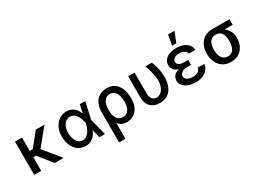

<svg xmlns="http://www.w3.org/2000/svg" viewBox="-28 -1651 3706 2728"><g transform="rotate(-30 1825.0 -287.0)"><path d="M196 -545.5V0H80.6V-545.5ZM564.6 -545.5 300.8 -223H165.5L149.1 -326.3H245.7L422.6 -545.5ZM417.3 0 233.7 -231.2 317.1 -302.9 563.2 0Z M920.5 11.4Q852.3 10.7 800.8 -25.6Q749.3 -61.8 720.5 -125.7Q691.8 -189.6 691.8 -272.7Q691.8 -355.1 721.9 -418.1Q752.1 -481.2 804.9 -516.9Q857.6 -552.6 925.1 -552.6Q973 -552.6 1009.2 -534.6Q1045.5 -516.7 1071.2 -484.7Q1096.9 -452.8 1113.6 -410.5H1150.6L1171.5 -274.1L1241.1 0H1150.2L1084.9 -274.1Q1079.5 -300.4 1068.9 -332.7Q1058.2 -365.1 1040.8 -394.5Q1023.4 -424 997 -443.2Q970.5 -462.4 933.2 -462.4Q892.4 -462.4 861.5 -438Q830.6 -413.7 813.6 -370.7Q796.5 -327.8 796.5 -272Q796.5 -217.3 813 -173.7Q829.5 -130 859 -104.9Q888.5 -79.9 927.9 -79.9Q963.8 -79.9 990.8 -99.4Q1017.8 -119 1036.6 -149.1Q1055.4 -179.3 1067.3 -212.2Q1079.2 -245 1084.9 -271.3L1143.5 -545.5H1234L1171.5 -271.3L1150.6 -133.2H1116.8Q1099.8 -90.9 1073 -58.1Q1046.2 -25.2 1008.3 -6.7Q970.5 11.7 920.5 11.4Z M1355.5 203.1V-282.7Q1355.5 -372.2 1384.8 -432.2Q1414.1 -492.2 1465.9 -522.4Q1517.8 -552.6 1584.5 -552.6Q1643.1 -552.6 1686.8 -531.1Q1730.5 -509.6 1759.9 -470.2Q1789.4 -430.8 1804.2 -377Q1818.9 -323.2 1818.9 -258.5V-248.6Q1818.9 -172.6 1792.3 -114.3Q1765.6 -56.1 1716.4 -23.1Q1667.3 9.9 1599.1 9.9Q1540.8 9.9 1502.7 -14.9Q1464.5 -39.8 1440 -85Q1415.5 -130.3 1398.4 -191.1L1458.1 -246.1Q1458.1 -220.5 1464.1 -191.8Q1470.2 -163 1484.7 -137.8Q1499.3 -112.6 1524 -96.4Q1548.7 -80.3 1585.9 -80.3Q1630.7 -80.3 1658.6 -104Q1686.4 -127.8 1699.2 -166.2Q1712 -204.5 1712 -248.6V-258.5Q1712 -314.6 1698.7 -360.1Q1685.4 -405.5 1657 -432.2Q1628.6 -458.8 1583.1 -458.8Q1538.4 -458.8 1510.5 -432.4Q1482.6 -405.9 1470.2 -364.7Q1457.7 -323.5 1458.1 -279.1L1460.2 203.1Z M1937.5 -545.5H2042.3V-207.4Q2042.3 -160.2 2055.8 -132.5Q2069.2 -104.8 2091.1 -92.7Q2112.9 -80.6 2137.4 -80.6Q2179.3 -80.6 2210.9 -107.6Q2242.5 -134.6 2260.3 -179.2Q2278.1 -223.7 2278.1 -277Q2277.3 -318.5 2269.2 -365.2Q2261 -411.9 2247.9 -458.5Q2234.7 -505 2219.1 -545.5H2324.2Q2339.5 -515.6 2352.5 -471.4Q2365.4 -427.2 2373.2 -376.6Q2381 -326 2381 -277Q2381 -219.8 2367.4 -168Q2353.7 -116.1 2324.6 -76.2Q2295.5 -36.2 2249.8 -13.1Q2204.2 9.9 2141 9.9Q2050.1 9.9 1993.8 -42.6Q1937.5 -95.2 1937.5 -208.8Z M2707.4 -284.8H2793V-239H2723.7Q2689.3 -239 2662.8 -228.3Q2636.4 -217.7 2621.3 -199Q2606.2 -180.4 2606.2 -155.5Q2606.2 -121.8 2639.9 -100Q2673.7 -78.1 2731.2 -78.1Q2787.6 -78.1 2817.5 -98Q2847.3 -117.9 2855.8 -158.4H2962.7Q2959.2 -119.3 2940.5 -88.1Q2921.9 -56.8 2891.2 -35Q2860.4 -13.1 2819.8 -1.6Q2779.1 9.9 2730.8 9.9Q2664.8 9.9 2612.4 -9.6Q2560 -29.1 2529.7 -64.6Q2499.3 -100.1 2499.3 -148.1Q2499.3 -172.2 2509.1 -196.4Q2518.8 -220.5 2542.1 -240.4Q2565.3 -260.3 2605.6 -272.5Q2646 -284.8 2707.4 -284.8ZM2793 -262.4H2707.4Q2648.4 -262.4 2609.7 -274.1Q2571 -285.9 2549 -304.9Q2527 -323.9 2517.9 -347.1Q2508.9 -370.4 2508.9 -393.1Q2508.9 -443.5 2536.9 -479.2Q2565 -514.9 2614.7 -533.7Q2664.4 -552.6 2729.8 -552.6Q2792.6 -552.6 2841.1 -533.6Q2889.6 -514.6 2918.7 -478.9Q2947.8 -443.2 2953.1 -393.1H2845.9Q2838.8 -426.8 2808.1 -446.2Q2777.3 -465.6 2727.3 -465.6Q2674.7 -465.6 2644.5 -443.9Q2614.3 -422.2 2614 -389.2Q2614.3 -358.3 2642 -339.7Q2669.7 -321 2723.7 -321H2793ZM2696.4 -610.1 2725.1 -777H2830.6L2764.9 -610.1Z M3065 -258.5V-269.9Q3065 -343 3093.8 -401.6Q3122.5 -460.2 3176.8 -494.3Q3231.2 -528.4 3307.9 -528.4Q3322.1 -525.2 3334.3 -513.7Q3346.6 -502.1 3362.9 -488.5Q3379.3 -474.8 3405.5 -465.2Q3447.4 -448.9 3479.9 -417.6Q3512.4 -386.4 3530.9 -343.2Q3549.4 -300.1 3549.4 -248.6V-238.6Q3549.4 -172.6 3521.1 -115.9Q3492.9 -59.3 3439.3 -24.7Q3385.7 9.9 3309.3 9.9Q3231.9 9.9 3177.4 -25.6Q3122.9 -61.1 3093.9 -121.8Q3065 -182.5 3065 -258.5ZM3180.4 -269.9V-258.5Q3180.4 -210.6 3193.4 -170.5Q3206.3 -130.3 3234.7 -106Q3263.1 -81.7 3309.3 -81.7Q3353.7 -81.7 3381.2 -106Q3408.7 -130.3 3421.3 -170.5Q3433.9 -210.6 3433.9 -258.5V-269.9Q3433.9 -314.6 3421.3 -352.6Q3408.7 -390.6 3380.9 -413.7Q3353 -436.8 3307.9 -436.8Q3262.8 -436.8 3234.7 -413.7Q3206.7 -390.6 3193.5 -352.6Q3180.4 -314.6 3180.4 -269.9ZM3589.8 -528.4V-436.8H3307.9V-528.4Z"/></g></svg>

Font: InterMG Medium
Style: Regular
Weight: 500
Designer: Rasmus Andersson
Foundry: rsms
Version: Version 3.019;December 26, 2023;FontCreator 15.0.0.2955 64-b